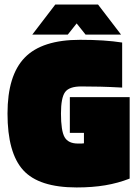

<svg xmlns="http://www.w3.org/2000/svg" viewBox="-20 -812 610 844"><path d="M349 -228H287V-385H550V-27Q499 -7 442.5 2.5Q386 12 317 12Q151 12 82 -64Q13 -140 13 -313Q13 -481 89 -559Q165 -637 332 -637Q388 -637 433.5 -634Q479 -631 517 -625V-427Q462 -430 420.5 -431Q379 -432 337 -432Q284 -432 266 -407Q248 -382 248 -313Q248 -237 264 -209Q280 -181 323 -181Q333 -181 338.5 -181Q344 -181 349 -182ZM512 -660H356L317 -709L278 -660H122L223 -792H411Z"/></svg>

Font: Blinker Black
Style: Regular
Weight: 900
Designer: Juergen Huber
Foundry: supertype
Version: Version 1.017;hotconv 1.0.117;makeotfexe 2.5.65602